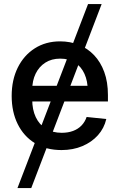

<svg xmlns="http://www.w3.org/2000/svg" viewBox="-20 -748 603 972"><path d="M68.4 204.1 425.8 -727.5H494.6L138.2 204.1ZM291.5 11.7Q212.9 11.7 156.5 -23.2Q100.1 -58.1 69.6 -119.9Q39.1 -181.6 39.1 -262.2Q39.1 -343.3 69.8 -405.5Q100.6 -467.8 156 -503.2Q211.4 -538.6 284.2 -538.6Q335.4 -538.6 379.4 -521Q423.3 -503.4 456.3 -468.8Q489.3 -434.1 507.8 -383.5Q526.4 -333 526.4 -267.1V-234.4H91.3V-313.5H471.7L424.3 -288.6Q424.3 -337.4 407.7 -374Q391.1 -410.6 360.1 -430.9Q329.1 -451.2 284.7 -451.2Q241.2 -451.2 209.5 -430.9Q177.7 -410.6 160.4 -375Q143.1 -339.4 143.1 -293.5V-244.6Q143.1 -192.9 161.1 -154.8Q179.2 -116.7 212.9 -96.2Q246.6 -75.7 292.5 -75.7Q324.7 -75.7 350.1 -85.2Q375.5 -94.7 392.8 -112.8Q410.2 -130.9 418.5 -155.8L518.1 -145.5Q507.3 -98.6 475.8 -63.5Q444.3 -28.3 397 -8.3Q349.6 11.7 291.5 11.7Z"/></svg>

Font: Inter 24pt Medium
Style: Regular
Weight: 500
Designer: Rasmus Andersson
Foundry: rsms
Version: Version 4.001;git-66647c0bb